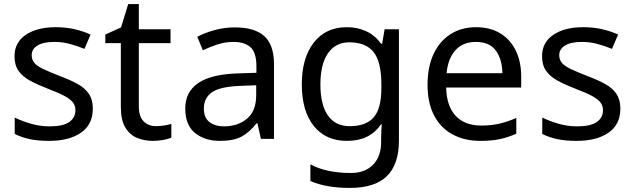

<svg xmlns="http://www.w3.org/2000/svg" viewBox="-20 -679 3099 939"><path d="M434 -148Q434 -70 376 -30Q318 10 220 10Q164 10 123.5 1Q83 -8 52 -24V-104Q84 -88 129.5 -74.5Q175 -61 222 -61Q289 -61 319 -82.5Q349 -104 349 -140Q349 -160 338 -176Q327 -192 298.5 -208Q270 -224 217 -244Q165 -264 128 -284Q91 -304 71 -332Q51 -360 51 -404Q51 -472 106.5 -509Q162 -546 252 -546Q301 -546 343.5 -536.5Q386 -527 423 -510L393 -440Q359 -454 322 -464Q285 -474 246 -474Q192 -474 163.5 -456.5Q135 -439 135 -409Q135 -387 148 -371.5Q161 -356 191.5 -341.5Q222 -327 273 -307Q324 -288 360 -268Q396 -248 415 -219.5Q434 -191 434 -148Z M743 -62Q763 -62 784 -65.5Q805 -69 818 -73V-6Q804 1 778 5.5Q752 10 728 10Q686 10 650.5 -4.5Q615 -19 593 -55Q571 -91 571 -156V-468H495V-510L572 -545L607 -659H659V-536H814V-468H659V-158Q659 -109 682.5 -85.5Q706 -62 743 -62Z M1128 -545Q1226 -545 1273 -502Q1320 -459 1320 -365V0H1256L1239 -76H1235Q1200 -32 1161.5 -11Q1123 10 1055 10Q982 10 934 -28.5Q886 -67 886 -149Q886 -229 949 -272.5Q1012 -316 1143 -320L1234 -323V-355Q1234 -422 1205 -448Q1176 -474 1123 -474Q1081 -474 1043 -461.5Q1005 -449 972 -433L945 -499Q980 -518 1028 -531.5Q1076 -545 1128 -545ZM1154 -259Q1054 -255 1015.5 -227Q977 -199 977 -148Q977 -103 1004.5 -82Q1032 -61 1075 -61Q1143 -61 1188 -98.5Q1233 -136 1233 -214V-262Z M1676 -546Q1729 -546 1771.5 -526Q1814 -506 1844 -465H1849L1861 -536H1931V9Q1931 124 1872.5 182Q1814 240 1691 240Q1573 240 1498 206V125Q1577 167 1696 167Q1765 167 1804.5 126.5Q1844 86 1844 16V-5Q1844 -17 1845 -39.5Q1846 -62 1847 -71H1843Q1789 10 1677 10Q1573 10 1514.5 -63Q1456 -136 1456 -267Q1456 -395 1514.5 -470.5Q1573 -546 1676 -546ZM1688 -472Q1621 -472 1584 -418.5Q1547 -365 1547 -266Q1547 -167 1583.5 -114.5Q1620 -62 1690 -62Q1771 -62 1808 -105.5Q1845 -149 1845 -246V-267Q1845 -377 1807 -424.5Q1769 -472 1688 -472Z M2308 -546Q2377 -546 2426.5 -516Q2476 -486 2502.5 -431.5Q2529 -377 2529 -304V-251H2162Q2164 -160 2208.5 -112.5Q2253 -65 2333 -65Q2384 -65 2423.5 -74.5Q2463 -84 2505 -102V-25Q2464 -7 2424 1.5Q2384 10 2329 10Q2253 10 2194.5 -21Q2136 -52 2103.5 -113.5Q2071 -175 2071 -264Q2071 -352 2100.5 -415Q2130 -478 2183.5 -512Q2237 -546 2308 -546ZM2307 -474Q2244 -474 2207.5 -433.5Q2171 -393 2164 -321H2437Q2436 -389 2405 -431.5Q2374 -474 2307 -474Z M3014 -148Q3014 -70 2956 -30Q2898 10 2800 10Q2744 10 2703.5 1Q2663 -8 2632 -24V-104Q2664 -88 2709.5 -74.5Q2755 -61 2802 -61Q2869 -61 2899 -82.5Q2929 -104 2929 -140Q2929 -160 2918 -176Q2907 -192 2878.5 -208Q2850 -224 2797 -244Q2745 -264 2708 -284Q2671 -304 2651 -332Q2631 -360 2631 -404Q2631 -472 2686.5 -509Q2742 -546 2832 -546Q2881 -546 2923.5 -536.5Q2966 -527 3003 -510L2973 -440Q2939 -454 2902 -464Q2865 -474 2826 -474Q2772 -474 2743.5 -456.5Q2715 -439 2715 -409Q2715 -387 2728 -371.5Q2741 -356 2771.5 -341.5Q2802 -327 2853 -307Q2904 -288 2940 -268Q2976 -248 2995 -219.5Q3014 -191 3014 -148Z"/></svg>

Font: Noto Sans Bengali UI
Style: Regular
Weight: 400
Designer: Jelle Bosma - Monotype Design Team
Foundry: Monotype Imaging Inc.
Version: Version 2.003; ttfautohint (v1.8.4.7-5d5b)